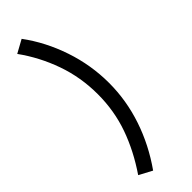

<svg xmlns="http://www.w3.org/2000/svg" viewBox="-315 -817 989 989"><g transform="rotate(-45 180.0 -322.5)"><path d="M116 157 45 119Q116 15 154.5 -93.5Q193 -202 193 -323Q193 -446 153.5 -557.5Q114 -669 46 -763L117 -802Q191 -702 233 -577.5Q275 -453 275 -323Q275 -196 234 -74Q193 48 116 157Z"/></g></svg>

Font: Zen Kaku Gothic New Medium
Style: Regular
Weight: 500
Designer: Yoshimichi Ohira
Foundry: Positype
Version: Version 1.002